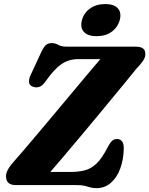

<svg xmlns="http://www.w3.org/2000/svg" viewBox="-20 -936 755 971"><path d="M367 0H59.5Q10.5 0 10.5 -45Q10.5 -62.5 22.2 -82.2Q34 -102 50.5 -119.5Q69 -140 101.2 -177.8Q133.5 -215.5 174.2 -264Q215 -312.5 259.2 -365.2Q303.5 -418 346.5 -469.5Q389.5 -521 426 -564.5Q462.5 -608 487.5 -637H376.5Q327.5 -637 290.5 -611.5Q253.5 -586 212 -526.5Q194 -501 177.5 -496.2Q161 -491.5 145 -498Q112 -511 137.5 -562L187.5 -670Q201 -698.5 212 -708.2Q223 -718 242 -718Q259.5 -718 274.8 -709Q290 -700 318.5 -700H664.5Q691 -700 703 -691.2Q715 -682.5 715 -661.5Q715 -645 701.8 -626.2Q688.5 -607.5 668.5 -587Q654 -569 624.8 -533.2Q595.5 -497.5 556.8 -450.5Q518 -403.5 474.5 -351Q431 -298.5 387.2 -246.2Q343.5 -194 304 -147.5Q264.5 -101 234.5 -66.5H338Q378 -66.5 409.5 -74.8Q441 -83 468.5 -109.2Q496 -135.5 524 -190.5Q536.5 -214.5 546.8 -223.8Q557 -233 571 -233Q606 -233 606 -186Q605 -128.5 587.8 -82.8Q570.5 -37 540 -10.8Q509.5 15.5 468.5 15.5Q450 15.5 437.2 11.8Q424.5 8 409.2 4Q394 0 367 0ZM468.5 -753Q424 -753 404.2 -774.8Q384.5 -796.5 394.5 -834.5Q404.5 -871.5 436 -893.5Q467.5 -915.5 512 -915.5Q557 -915.5 576.2 -893.5Q595.5 -871.5 585.5 -834.5Q575 -797 544.2 -775Q513.5 -753 468.5 -753Z"/></svg>

Font: Fraunces 9pt Soft
Style: Bold Italic
Weight: 700
Italic angle: -16°
Version: Version 1.000;[b76b70a41]